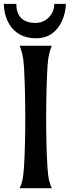

<svg xmlns="http://www.w3.org/2000/svg" viewBox="-24 -987 369 1007"><path d="M225.1 -638.7C228.5 -695.8 237.8 -721.2 247.6 -747.1H79.1C88.9 -721.2 98.1 -695.8 101.6 -638.7C110.4 -490.7 111.3 -251 101.6 -108.4C97.7 -51.3 92.8 -29.3 79.1 0H247.6C233.9 -29.3 229 -51.3 225.1 -108.4C215.3 -251 216.3 -490.7 225.1 -638.7ZM163.1 -866.7C87.9 -866.7 61.5 -910.2 61.5 -966.8H-3.9C-3.9 -910.2 23.9 -786.1 166 -786.1C288.1 -786.1 321.3 -910.2 321.3 -966.8H260.7C260.7 -910.2 216.3 -866.7 163.1 -866.7Z"/></svg>

Font: Amarante
Style: Regular
Weight: 400
Designer: Karolina Lach
Foundry: Sorkin Type Co.
Version: Version 1.001